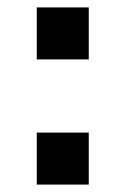

<svg xmlns="http://www.w3.org/2000/svg" viewBox="-20 -497 345 517"><path d="M79 0V-140H219V0ZM79 -337V-477H219V-337Z"/></svg>

Font: Coval
Style: Heavy
Weight: 900
Foundry: Context Ltd
Version: Version 001.000